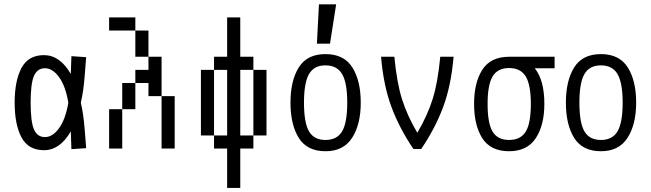

<svg xmlns="http://www.w3.org/2000/svg" viewBox="-20 -708 3102 915"><path d="M383.8 -88.9 390.6 -2 320.3 2.9 317.4 -82Q265.6 7.8 189.5 7.8Q115.2 7.8 82.5 -53.2Q49.8 -114.3 49.8 -218.8Q49.8 -323.2 82.5 -384.3Q115.2 -445.3 189.5 -445.3Q265.6 -445.3 317.4 -355.5L320.3 -440.4L390.6 -435.5L383.8 -348.6Q377.9 -272.5 365.2 -218.8Q377.9 -165 383.8 -88.9ZM305.7 -218.8Q292 -298.8 261.2 -340.8Q230.5 -382.8 194.3 -382.8Q158.2 -382.8 142.1 -346.7Q126 -310.5 126 -218.8Q126 -127 142.1 -90.8Q158.2 -54.7 194.3 -54.7Q230.5 -54.7 261.2 -96.7Q292 -138.7 305.7 -218.8Z M625 -625V-562.5H500V-625ZM687.5 -562.5V-437.5H625V-562.5ZM750 -250H687.5V-312.5H625V-375H687.5V-437.5H750ZM562.5 -312.5H625V-187.5H562.5ZM750 -250H812.5V0H750ZM500 -187.5H562.5V0H500Z M1125 -62.5H1187.5V0H1125V187.5H1062.5V0H1000V-62.5H1062.5V-375H1000V-437.5H1062.5V-625H1125V-437.5H1187.5V-375H1125ZM1000 -62.5H937.5V-375H1000ZM1187.5 -375H1250V-62.5H1187.5Z M1364.3 -218.8Q1364.3 -323.2 1403.8 -386.7Q1443.4 -450.2 1531.2 -450.2Q1619.1 -450.2 1659.2 -386.7Q1699.2 -323.2 1699.2 -218.8Q1699.2 -115.2 1658.2 -51.3Q1617.2 12.7 1531.2 12.7Q1443.4 12.7 1403.8 -50.8Q1364.3 -114.3 1364.3 -218.8ZM1634.8 -218.8Q1634.8 -313.5 1610.4 -355Q1585.9 -396.5 1531.2 -396.5Q1476.6 -396.5 1452.6 -355Q1428.7 -313.5 1428.7 -218.8Q1428.7 -123 1452.6 -82Q1476.6 -41 1531.2 -41Q1585.9 -41 1610.4 -82Q1634.8 -123 1634.8 -218.8ZM1582 -687.5 1552.7 -500H1490.2L1500 -687.5Z M2141.6 -437.5Q2129.9 -299.8 2091.8 -197.8Q2053.7 -95.7 1987.3 2H1950.2Q1883.8 -95.7 1845.7 -197.8Q1807.6 -299.8 1795.9 -437.5H1859.4Q1871.1 -313.5 1896 -234.9Q1920.9 -156.2 1968.8 -75.2Q2016.6 -156.2 2041.5 -234.9Q2066.4 -313.5 2078.1 -437.5Z M2623 -382.8H2528.3Q2574.2 -326.2 2574.2 -212.9Q2574.2 -111.3 2533.2 -49.3Q2492.2 12.7 2406.2 12.7Q2318.4 12.7 2278.8 -48.8Q2239.3 -110.4 2239.3 -212.9Q2239.3 -314.5 2278.8 -376Q2318.4 -437.5 2406.2 -437.5H2623ZM2509.8 -212.9Q2509.8 -303.7 2485.4 -343.8Q2460.9 -383.8 2406.2 -383.8Q2351.6 -383.8 2327.6 -343.8Q2303.7 -303.7 2303.7 -212.9Q2303.7 -120.1 2327.6 -80.6Q2351.6 -41 2406.2 -41Q2460.9 -41 2485.4 -80.6Q2509.8 -120.1 2509.8 -212.9Z M2676.8 -218.8Q2676.8 -323.2 2716.3 -386.7Q2755.9 -450.2 2843.8 -450.2Q2931.6 -450.2 2971.7 -386.7Q3011.7 -323.2 3011.7 -218.8Q3011.7 -115.2 2970.7 -51.3Q2929.7 12.7 2843.8 12.7Q2755.9 12.7 2716.3 -50.8Q2676.8 -114.3 2676.8 -218.8ZM2947.3 -218.8Q2947.3 -313.5 2922.9 -355Q2898.4 -396.5 2843.8 -396.5Q2789.1 -396.5 2765.1 -355Q2741.2 -313.5 2741.2 -218.8Q2741.2 -123 2765.1 -82Q2789.1 -41 2843.8 -41Q2898.4 -41 2922.9 -82Q2947.3 -123 2947.3 -218.8Z"/></svg>

Font: Sudo Light
Style: Regular
Weight: 300
Monospace: yes
Designer: Jens Kutilek
Foundry: Jens Kutilek
Version: Version 0.040